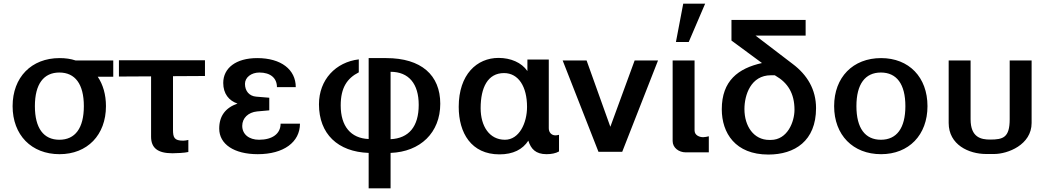

<svg xmlns="http://www.w3.org/2000/svg" viewBox="-20 -831 5733 1051"><path d="M171 -250C171 -371 219 -434 305 -434C391 -434 439 -371 439 -250C439 -129 391 -66 305 -66C219 -66 171 -129 171 -250ZM600 -411V-500H394C367 -509 338 -513 306 -513C152 -513 49 -408 49 -250C49 -92 152 13 306 13C458 13 560 -92 560 -250C560 -313 544 -368 515 -411Z M807 -413V-83C807 -22 842 8 924 8C943 8 992 6 1011 1V-65C1002 -63 993 -61 983 -61C934 -61 927 -78 927 -121V-414L1102 -415V-501H631V-412Z M1180 -127C1180 -42 1261 13 1391 13C1533 13 1622 -53 1622 -154H1516C1516 -99 1471 -66 1398 -66C1343 -66 1306 -96 1306 -142C1306 -185 1339 -216 1387 -221L1454 -227V-296L1382 -302C1345 -305 1321 -332 1321 -372C1321 -407 1355 -434 1400 -434C1460 -434 1496 -404 1496 -354H1599C1599 -450 1519 -513 1388 -513C1271 -513 1202 -458 1202 -377C1202 -318 1233 -280 1280 -264C1214 -241 1180 -196 1180 -127Z M2118 -438C2218 -438 2272 -372 2272 -257C2272 -138 2218 -74 2118 -69ZM1998 -70C1900 -74 1845 -140 1845 -254C1845 -352 1881 -403 1944 -435V-506C1818 -491 1726 -395 1726 -260C1726 -98 1829 0 1998 6V200H2118V6C2281 0 2390 -105 2390 -263C2390 -420 2286 -513 2094 -513H1998Z M2739 -431C2818 -431 2865 -357 2865 -246C2865 -157 2822 -66 2744 -66C2659 -66 2611 -140 2611 -239C2611 -352 2650 -431 2739 -431ZM2872 -61C2886 -17 2911 13 2972 13C2998 13 3023 8 3040 -2V-93C3032 -91 3024 -90 3021 -90C2998 -90 2984 -107 2984 -129V-505H2867V-442C2835 -489 2775 -514 2709 -514C2591 -514 2491 -424 2491 -246C2491 -103 2560 14 2714 14C2789 14 2841 -13 2872 -61Z M3454 -500 3321 -137 3191 -500H3060L3256 0H3386L3582 -500Z M3662 -59C3662 -22 3696 3 3734 3H3860V-85C3852 -83 3839 -80 3829 -80C3811 -80 3782 -89 3782 -117V-500H3662ZM3840 -811H3720L3680 -601H3750Z M4226 -416C4292 -378 4329 -320 4329 -230C4329 -165 4291 -65 4199 -65H4191C4106 -65 4055 -140 4055 -234C4055 -311 4090 -419 4200 -419H4221ZM4151 -486C4021 -457 3931 -389 3931 -233C3931 -103 4005 15 4186 15C4330 15 4447 -59 4447 -239C4447 -341 4399 -421 4319 -481L4116 -636H4390V-722H3984V-609Z M4546 -250C4546 -92 4649 13 4803 13C4955 13 5057 -92 5057 -250C5057 -408 4956 -513 4803 -513C4649 -513 4546 -408 4546 -250ZM4668 -250C4668 -371 4716 -434 4802 -434C4888 -434 4936 -371 4936 -250C4936 -129 4888 -66 4802 -66C4716 -66 4668 -129 4668 -250Z M5173 -158C5173 -38 5284 12 5378 12H5422C5496 12 5627 -38 5627 -158V-500H5507V-178C5507 -78 5471 -67 5400 -67C5351 -67 5293 -78 5293 -178V-500H5173Z"/></svg>

Font: Perun SemiBold
Style: Regular
Weight: 600
Foundry: Copyright (c) Stefan Peev, Context Ltd, 2016
Version: Version 1.089